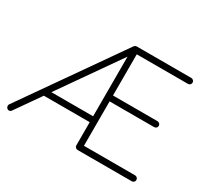

<svg xmlns="http://www.w3.org/2000/svg" viewBox="-140 -913 1211 1127"><g transform="rotate(30 465.5 -349.5)"><path d="M129 -177 168 -217H491L474 -201V-662L487 -640L45 -8Q39 1 28 1Q21 1 15 -5Q9 -11 9 -20Q9 -27 12 -31L474 -691Q478 -696 482.5 -698Q487 -700 492 -700H861Q869 -700 875 -694Q881 -688 881 -680Q881 -671 875 -665.5Q869 -660 861 -660H507L514 -670V-371L508 -381H816Q824 -381 830 -375Q836 -369 836 -361Q836 -352 830 -346.5Q824 -341 816 -341H506L514 -350V-30L508 -40H861Q869 -40 875 -34Q881 -28 881 -20Q881 -11 875 -5.5Q869 0 861 0H494Q486 0 480 -6Q474 -12 474 -20V-191L491 -177Z"/></g></svg>

Font: Quicksand Variable Light
Style: Regular
Weight: 300
Designer: Andrew Paglinawan
Foundry: Andrew Paglinawan
Version: Version 3.004